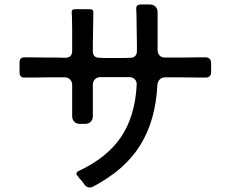

<svg xmlns="http://www.w3.org/2000/svg" viewBox="-20 -803 1040 854"><path d="M357 20Q354 15 350.5 10.5Q347 6 343 1Q338 -4 334.5 -8.5Q331 -13 327 -18Q311 -34 331 -43Q457 -102 519 -194.5Q581 -287 588 -426Q589 -441 579.5 -450.5Q570 -460 555 -460H427Q412 -460 402.5 -450.5Q393 -441 393 -426V-286Q393 -271 383.5 -261.5Q374 -252 359 -252H335Q320 -252 310.5 -261.5Q301 -271 301 -286V-425Q301 -440 291.5 -449.5Q282 -459 267 -459H199L114 -458H90Q79 -457 73 -463Q67 -469 67 -480V-526Q67 -548 89 -548H111L197 -547Q214 -547 232.5 -547Q251 -547 270 -546Q301 -546 301 -577V-674L300 -730L299 -746Q297 -762 314 -762H380Q397 -762 395 -746V-731L393 -607V-575Q393 -546 422 -546L450 -545H530L560 -546Q574 -546 581.5 -554Q589 -562 589 -575V-604L587 -741L586 -762Q584 -783 606 -783H647Q662 -783 671.5 -773.5Q681 -764 681 -749V-581Q681 -565 690.5 -555.5Q700 -546 716 -547H783L870 -548H895Q906 -548 912.5 -541Q919 -534 919 -523V-481Q919 -470 912.5 -464Q906 -458 895 -458H871L784 -459H715Q700 -459 690.5 -449.5Q681 -440 680 -425Q676 -346 657 -279Q638 -212 603 -156Q568 -100 515.5 -54.5Q463 -9 392 28Q386 31 379 31Q366 31 357 20Z"/></svg>

Font: Higure Gothic Medium
Style: Regular
Weight: 500
Designer: Yoshimichi Ohira
Foundry: Positype
Version: Version 1.000